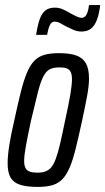

<svg xmlns="http://www.w3.org/2000/svg" viewBox="-20 -727 414 755"><path d="M129 8Q87 8 60.5 0Q34 -8 22 -28Q10 -48 10 -85Q10 -114 16.5 -155.5Q23 -197 36 -253Q50 -318 61.5 -364Q73 -410 85.5 -440Q98 -470 114 -487Q130 -504 153.5 -511Q177 -518 211 -518Q254 -518 279.5 -509Q305 -500 317.5 -478.5Q330 -457 330 -418Q330 -390 322.5 -349.5Q315 -309 303 -253Q289 -189 278 -144Q267 -99 254.5 -69.5Q242 -40 226 -23Q210 -6 186.5 1Q163 8 129 8ZM127 -48Q145 -48 158 -52.5Q171 -57 181 -68.5Q191 -80 199.5 -103Q208 -126 216.5 -162.5Q225 -199 236 -253Q250 -316 256.5 -355Q263 -394 263 -415Q263 -434 258 -444Q253 -454 242.5 -458Q232 -462 214 -462Q190 -462 175.5 -454.5Q161 -447 150 -425.5Q139 -404 128.5 -362.5Q118 -321 102 -253Q89 -192 82 -154Q75 -116 75 -94Q75 -76 80.5 -66Q86 -56 97.5 -52Q109 -48 127 -48ZM122 -590Q128 -628 136 -651Q144 -674 158 -685.5Q172 -697 196 -697Q212 -697 228 -690Q244 -683 258 -674Q269 -668 280.5 -662.5Q292 -657 302 -657Q313 -657 320 -669.5Q327 -682 330 -707H374Q370 -673 361.5 -650Q353 -627 338.5 -615Q324 -603 301 -603Q284 -603 269 -609.5Q254 -616 240 -623Q228 -630 216.5 -636Q205 -642 194 -642Q183 -642 176.5 -629Q170 -616 165 -590Z"/></svg>

Font: Saira UltraCondensed Medium
Style: Italic
Weight: 500
Width: 1
Italic angle: -12°
Designer: Hector Gatti with collaboration of the Omnibus-Type team
Foundry: Omnibus-Type
Version: Version 1.101